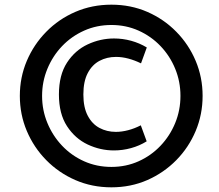

<svg xmlns="http://www.w3.org/2000/svg" viewBox="-20 -762 927 813"><path d="M451.7 31.2Q369.6 31.2 299.1 0.5Q228.5 -30.3 175.8 -84Q123 -137.7 93.5 -207.5Q64 -277.3 64 -356Q64 -434.6 93.5 -504.2Q123 -573.7 175.8 -627.4Q228.5 -681.2 299.1 -711.7Q369.6 -742.2 451.7 -742.2Q533.7 -742.2 603.8 -711.7Q673.8 -681.2 726.6 -627.4Q779.3 -573.7 808.6 -504.2Q837.9 -434.6 837.9 -356Q837.9 -277.3 808.6 -207.5Q779.3 -137.7 726.6 -84Q673.8 -30.3 603.8 0.5Q533.7 31.2 451.7 31.2ZM462.4 -125Q404.8 -125 351.3 -150.1Q297.9 -175.3 263.7 -227.8Q229.5 -280.3 229.5 -361.8Q229.5 -444.3 263.7 -496.8Q297.9 -549.3 351.6 -574.2Q405.3 -599.1 462.9 -599.1Q499.5 -599.1 535.2 -589.4Q570.8 -579.6 601.6 -561L577.1 -493.7Q550.3 -506.8 523.7 -513.9Q497.1 -521 471.2 -521Q432.6 -521 401.4 -504.4Q370.1 -487.8 351.6 -452.6Q333 -417.5 333 -361.8Q333 -307.1 351.6 -272Q370.1 -236.8 401.4 -220.2Q432.6 -203.6 470.7 -203.6Q495.6 -203.6 522.7 -210.7Q549.8 -217.8 576.2 -231.4L601.1 -163.6Q570.3 -144.5 534.7 -134.8Q499 -125 462.4 -125ZM451.7 -55.2Q513.7 -55.2 566.9 -79.1Q620.1 -103 659.9 -145Q699.7 -187 721.9 -241.2Q744.1 -295.4 744.1 -356Q744.1 -416.5 721.9 -470.7Q699.7 -524.9 659.9 -566.7Q620.1 -608.4 566.9 -632.3Q513.7 -656.2 451.7 -656.2Q389.6 -656.2 336.2 -632.3Q282.7 -608.4 242.9 -566.7Q203.1 -524.9 180.7 -470.7Q158.2 -416.5 158.2 -356Q158.2 -295.4 180.7 -241.2Q203.1 -187 242.9 -145Q282.7 -103 336.2 -79.1Q389.6 -55.2 451.7 -55.2Z"/></svg>

Font: Comme Black
Style: Regular
Weight: 900
Version: Version 1.000;gftools[0.9.27]